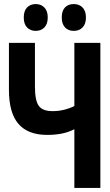

<svg xmlns="http://www.w3.org/2000/svg" viewBox="-20 -925 540 945"><path d="M346 0V-289Q317 -274 284 -267.5Q251 -261 212 -261Q118 -261 71 -315Q24 -369 24 -483V-714H152V-498Q152 -431 170.5 -404.5Q189 -378 239 -378Q266 -378 292.5 -384Q319 -390 346 -403V-714H474V0ZM343 -773Q316 -773 300 -790Q284 -807 284 -839Q284 -872 300 -888.5Q316 -905 343 -905Q370 -905 386.5 -888Q403 -871 403 -839Q403 -807 386.5 -790Q370 -773 343 -773ZM156 -773Q130 -773 113.5 -789.5Q97 -806 97 -839Q97 -872 113.5 -888.5Q130 -905 156 -905Q182 -905 198.5 -888Q215 -871 215 -839Q215 -807 198.5 -790Q182 -773 156 -773Z"/></svg>

Font: Noto Sans Mono ExtraCondensed
Style: Bold
Weight: 700
Width: 2
Designer: Monotype Design Team
Foundry: Monotype Imaging Inc.
Version: Version 2.014